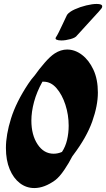

<svg xmlns="http://www.w3.org/2000/svg" viewBox="-20 -951 538 973"><path d="M260 -38Q205 2 154 2Q113 2 80.5 -23Q48 -48 29 -93.5Q10 -139 10 -201Q10 -268 36 -351Q62 -434 123 -526Q138 -549 156 -569Q177 -599 205.5 -632Q234 -665 257 -680Q288 -700 320 -700Q360 -700 395.5 -673Q431 -646 453.5 -597.5Q476 -549 476 -482Q476 -416 447.5 -335.5Q419 -255 351 -165Q348 -161 346 -158Q330 -126 306 -90.5Q282 -55 260 -38ZM139 -340Q139 -267 170.5 -219.5Q202 -172 252 -172Q273 -172 294 -181Q312 -208 320 -242.5Q328 -277 328 -314Q328 -369 311.5 -420Q295 -471 266.5 -504Q238 -537 201 -537Q198 -537 195 -537Q166 -485 152.5 -434.5Q139 -384 139 -340ZM264 -763Q269 -770 278 -788Q287 -806 296.5 -826.5Q306 -847 313 -861.5Q320 -876 320 -876Q331 -891 358.5 -903.5Q386 -916 417 -923.5Q448 -931 470 -931Q498 -931 498 -919Q498 -913 494 -908Q493 -906 480 -891.5Q467 -877 448.5 -857Q430 -837 412 -817Q394 -797 382 -784Q370 -771 370 -771Q363 -760 337.5 -753Q312 -746 291 -746Q275 -746 266.5 -750Q258 -754 264 -763Z"/></svg>

Font: Ga Maamli
Style: Regular
Weight: 400
Designer: Afotey Clement Nii Odai, Ama Asantewa Diaka, David Abbey-Thompson
Foundry: Sorkin Type Co.
Version: Version 1.000; ttfautohint (v1.8.4.7-5d5b)